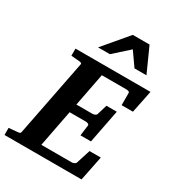

<svg xmlns="http://www.w3.org/2000/svg" viewBox="-229 -1042 1066 1168"><g transform="rotate(30 304.0 -458.5)"><path d="M590.8 -513.2H511.2V-598.1Q511.2 -605.5 503.7 -608.2Q496.1 -610.8 487.8 -610.8H315.9L271 -378.9H383.8Q391.6 -378.9 400.6 -382.6Q409.7 -386.2 412.1 -394L433.1 -463.9H505.9L460 -229H386.2L396 -304.2Q396.5 -307.1 394.5 -309.6Q392.6 -312 389.2 -314Q385.7 -315.9 381.6 -316.9Q377.4 -317.9 374 -317.9H258.8L209 -60.1H421.9Q429.7 -60.1 438.7 -64Q447.8 -67.9 450.2 -74.2L481.9 -173.8H561L525.9 0H-15.1V-49.8Q-3.9 -50.8 7.1 -51.8Q18.1 -52.7 26.4 -53.7Q36.1 -54.7 44.9 -55.2Q56.2 -56.2 60.8 -58.6Q65.4 -61 66.9 -70.8L170.9 -601.1Q173.3 -609.9 168 -612.5Q162.6 -615.2 152.8 -616.2Q144 -616.7 134.8 -617.7Q126.5 -618.7 116.2 -619.4Q106 -620.1 96.2 -621.1V-670.9H623ZM467.3 -746.1 400.4 -841.3 294.4 -746.1H211.4L356.4 -917.5H474.1L551.3 -746.1Z"/></g></svg>

Font: Charis SIL Am
Style: Bold Italic
Weight: 700
Italic angle: -11°
Foundry: SIL International
Version: Version 5.000